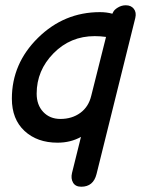

<svg xmlns="http://www.w3.org/2000/svg" viewBox="-20 -530 555 728"><path d="M288 178Q266 178 257 162.5Q248 147 253 126L287 -11Q248 11 198 11Q121 11 73 -33.5Q25 -78 25 -156Q25 -289 124 -386.5Q223 -484 359 -484Q384 -484 406 -478L409 -484Q413 -493 427 -501.5Q441 -510 457 -510Q477 -510 487.5 -496.5Q498 -483 493 -462L346 130Q334 178 288 178ZM209 -79Q253 -79 284.5 -102Q316 -125 326 -167L382 -390Q360 -393 339 -393Q247 -393 183 -328Q119 -263 119 -175Q119 -132 144 -105.5Q169 -79 209 -79Z"/></svg>

Font: Comic Neue
Style: Bold Italic
Weight: 700
Italic angle: -12°
Designer: Craig Rozynski
Foundry: Craig Rozynski
Version: Version 2.003